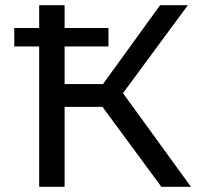

<svg xmlns="http://www.w3.org/2000/svg" viewBox="-20 -720 773 740"><path d="M131 -541V0H229V-308H375L602 0H716L454 -361L704 -700H597L377 -396H229V-541H398V-612H229V-700H131V-612H35V-541Z"/></svg>

Font: Malon Grotesk Med
Style: Regular
Weight: 500
Designer: Julieta Ulanovsky
Foundry: Julieta Ulanovsky
Version: Version 7.200